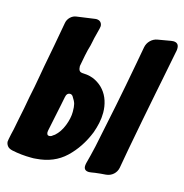

<svg xmlns="http://www.w3.org/2000/svg" viewBox="-144 -825 884 921"><g transform="rotate(15 298.5 -364.5)"><path d="M231 -458Q264 -457 290 -443.5Q316 -430 334 -408.5Q352 -387 361 -359Q370 -331 370 -300Q370 -274 364.5 -248.5Q359 -223 350 -198Q318 -118 261 -64Q204 -10 116 -4Q110 -3 104 -3Q98 -3 91 -3Q68 -3 43.5 -5.5Q19 -8 -4 -13Q-22 -17 -29.5 -27.5Q-37 -38 -37 -49Q-37 -52 -35 -62Q-33 -74 -30 -86.5Q-27 -99 -24 -112Q-19 -138 -13.5 -165.5Q-8 -193 -2 -222Q3 -251 8.5 -279.5Q14 -308 20 -336Q25 -365 30 -391Q35 -417 39 -442Q49 -494 60 -552.5Q71 -611 81 -668Q84 -686 97 -698.5Q110 -711 127 -713L213 -725Q216 -726 221 -726Q236 -726 243.5 -718Q251 -710 251 -698Q251 -696 249 -686Q244 -669 241 -654.5Q238 -640 236 -635Q234 -625 232 -615.5Q230 -606 228 -597Q220 -571 214.5 -543Q209 -515 204 -488Q204 -474 209 -466Q214 -458 231 -458ZM388 -9Q385 -9 382.5 -8.5Q380 -8 378 -8Q352 -8 352 -31Q352 -34 352.5 -37.5Q353 -41 354 -46Q359 -66 365 -88.5Q371 -111 376 -135Q399 -244 420.5 -351Q442 -458 462 -567L478 -654Q482 -675 497 -689.5Q512 -704 532 -707L596 -718Q599 -718 601.5 -718.5Q604 -719 606 -719Q634 -719 634 -691Q634 -682 633 -679L616 -593Q609 -560 603 -527Q597 -494 590 -462Q576 -392 561 -314Q546 -236 532 -161L515 -66Q511 -46 496 -32.5Q481 -19 459 -17Q446 -16 433.5 -15Q421 -14 407 -12ZM160 -129Q163 -131 166.5 -134Q170 -137 174 -139Q199 -161 213.5 -198Q228 -235 228 -267Q228 -292 224.5 -305.5Q221 -319 207 -340Q201 -347 194 -347Q177 -347 173 -325Q168 -302 164 -280Q160 -258 155 -237Q146 -195 137 -150Q136 -147 136 -141Q136 -136 138.5 -131Q141 -126 149 -126Q154 -126 160 -129Z"/></g></svg>

Font: Bangerz 2
Style: Regular
Weight: 400
Designer: vernon adams
Foundry: Vernon Adams
Version: Version 2.10;December 28, 2023;FontCreator 13.0.0.2683 64-bi